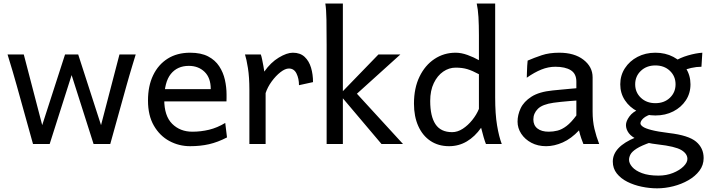

<svg xmlns="http://www.w3.org/2000/svg" viewBox="-20 -801 3949 1068"><path d="M341.8 -498H415L542 -105L644.5 -498H734.9Q723.6 -460.9 715.1 -432.9Q706.5 -404.8 699.2 -379.4Q691.9 -354 683.6 -324.7L593.3 0H500.5L378.4 -383.3L256.3 0H163.6L73.2 -324.7Q62.5 -363.8 50.8 -402.8Q39.1 -441.9 22 -498H112.3L214.8 -105Z M1239.7 -236.8H876.5V-305.2H1152.3Q1152.3 -368.2 1117.9 -401.4Q1083.5 -434.6 1030.3 -434.6Q966.3 -434.6 929.9 -389.2Q893.6 -343.8 893.6 -246.6Q893.6 -156.2 937.7 -112.3Q981.9 -68.4 1049.8 -68.4Q1097.2 -68.4 1142.8 -79.3Q1188.5 -90.3 1232.9 -117.2L1242.7 -36.6Q1190.9 -9.8 1142.6 1.2Q1094.2 12.2 1037.6 12.2Q975.6 12.2 922.1 -16.6Q868.7 -45.4 835.9 -102.1Q803.2 -158.7 803.2 -241.7Q803.2 -322.8 831.8 -382.3Q860.4 -441.9 912.8 -474.9Q965.3 -507.8 1037.6 -507.8Q1098.1 -507.8 1137.5 -487.3Q1176.8 -466.8 1199.2 -432.6Q1221.7 -398.4 1231 -357.2Q1240.2 -315.9 1240.2 -274.9Q1240.2 -268.6 1240.2 -256.1Q1240.2 -243.7 1239.7 -236.8Z M1457.5 0H1367.2V-300.3Q1367.2 -372.1 1359.1 -422.4Q1351.1 -472.7 1342.8 -498H1430.7Q1434.6 -487.8 1438.2 -469.7Q1441.9 -451.7 1445.3 -433.1Q1448.7 -414.6 1450.2 -402.8Q1485.8 -453.6 1530.8 -480.7Q1575.7 -507.8 1608.9 -507.8Q1649.9 -507.8 1674.6 -484.6Q1699.2 -461.4 1710.2 -424.3Q1721.2 -387.2 1721.2 -344.2L1643.1 -327.1Q1643.1 -363.8 1629.4 -391.8Q1615.7 -419.9 1586.9 -419.9Q1566.4 -419.9 1540.3 -399.7Q1514.2 -379.4 1491.2 -347.9Q1468.3 -316.4 1457.5 -283.2Z M1887.2 0H1796.9Q1796.9 0 1796.9 -33.4Q1796.9 -66.9 1796.9 -121.3Q1796.9 -175.8 1796.9 -240Q1796.9 -304.2 1796.9 -366.7Q1796.9 -429.2 1796.9 -478.5Q1796.9 -527.8 1796.9 -551.8Q1796.9 -630.4 1795.9 -690.2Q1794.9 -750 1789.6 -781.2H1887.2ZM2085 -498H2207L1939 -255.9L1862.8 -268.6ZM1875 -268.6 1926.3 -322.3 2221.7 0H2102.1Z M2734.4 -781.2V-258.8Q2734.4 -166.5 2744.9 -103.8Q2755.4 -41 2771 0H2683.1Q2677.7 -12.7 2670.2 -38.1Q2662.6 -63.5 2656.2 -90.3Q2621.6 -41 2576.7 -14.4Q2531.7 12.2 2478 12.2Q2418.5 12.2 2374.5 -17.1Q2330.6 -46.4 2306.6 -99.9Q2282.7 -153.3 2282.7 -224.6Q2282.7 -311 2313.5 -374.5Q2344.2 -438 2396.7 -472.9Q2449.2 -507.8 2514.6 -507.8Q2545.9 -507.8 2580.8 -495.1Q2615.7 -482.4 2644 -466.3V-603Q2644 -661.6 2641.4 -706.1Q2638.7 -750.5 2631.8 -781.2ZM2644 -195.3V-388.2Q2607.9 -407.7 2579.8 -416.3Q2551.8 -424.8 2514.6 -424.8Q2477.5 -424.8 2445.3 -402.6Q2413.1 -380.4 2393.1 -338.9Q2373 -297.4 2373 -239.3Q2373 -154.3 2402.3 -110.1Q2431.6 -65.9 2495.1 -65.9Q2524.9 -65.9 2554 -84.7Q2583 -103.5 2606.9 -133.3Q2630.9 -163.1 2644 -195.3Z M3017.6 12.2Q2971.7 12.2 2935.8 -6.8Q2899.9 -25.9 2879.4 -57.1Q2858.9 -88.4 2858.9 -124.5Q2858.9 -161.6 2876.2 -198.7Q2893.6 -235.8 2936.3 -263.2Q2979 -290.5 3054.2 -297.9Q3071.3 -299.8 3098.6 -302.2Q3126 -304.7 3151.1 -307.1Q3176.3 -309.6 3186 -310.1V-346.7Q3186 -391.1 3155 -410.4Q3124 -429.7 3068.8 -429.7Q3030.3 -429.7 2991.7 -414.3Q2953.1 -398.9 2910.2 -368.7Q2910.6 -379.4 2911.1 -397.9Q2911.6 -416.5 2912.6 -435.1Q2913.6 -453.6 2915 -463.9Q2952.1 -480 2993.7 -493.9Q3035.2 -507.8 3090.8 -507.8Q3175.3 -507.8 3225.8 -468.5Q3276.4 -429.2 3276.4 -371.1V-180.7Q3276.4 -127.9 3286.6 -84.5Q3296.9 -41 3313 0H3225.1Q3220.2 -11.7 3213.1 -32Q3206.1 -52.2 3200.7 -75.7Q3157.7 -29.8 3110.4 -8.8Q3063 12.2 3017.6 12.2ZM3032.2 -68.4Q3057.1 -68.4 3081.3 -74.5Q3105.5 -80.6 3131.1 -99.9Q3156.7 -119.1 3186 -158.7V-241.7Q3173.8 -241.2 3149.4 -239Q3125 -236.8 3099.9 -234.4Q3074.7 -231.9 3059.1 -229.5Q2997.1 -220.7 2971.9 -195.6Q2946.8 -170.4 2946.8 -136.7Q2946.8 -104 2969.5 -86.2Q2992.2 -68.4 3032.2 -68.4Z M3535.2 -192.9 3618.2 -170.9Q3575.7 -158.7 3559.1 -143.3Q3542.5 -127.9 3542.5 -114.7Q3542.5 -106 3555.7 -96.4Q3568.8 -86.9 3603.3 -77.9Q3637.7 -68.8 3701.2 -61Q3810.1 -48.3 3852.1 -12.9Q3894 22.5 3894 78.1Q3894 117.7 3870.6 148.7Q3847.2 179.7 3808.8 201.7Q3770.5 223.6 3725.1 235.1Q3679.7 246.6 3635.3 246.6Q3592.8 246.6 3549.3 237.5Q3505.9 228.5 3469.5 210.2Q3433.1 191.9 3410.9 163.8Q3388.7 135.7 3388.7 97.7Q3388.7 15.6 3515.6 -36.6Q3533.7 -34.2 3553 -29.8Q3572.3 -25.4 3586.2 -20.3Q3600.1 -15.1 3601.1 -9.8Q3547.4 8.8 3521.2 25.6Q3495.1 42.5 3487.1 57.9Q3479 73.2 3479 87.9Q3479 107.4 3496.8 127.9Q3514.6 148.4 3551 162.1Q3587.4 175.8 3642.6 175.8Q3687 175.8 3723.4 161.1Q3759.8 146.5 3781.7 125Q3803.7 103.5 3803.7 83Q3803.7 53.7 3769.5 33.4Q3735.4 13.2 3640.1 2.4Q3571.3 -5.4 3532.5 -22Q3493.7 -38.6 3477.8 -60.3Q3461.9 -82 3461.9 -105Q3461.9 -127 3481 -153.1Q3500 -179.2 3535.2 -192.9ZM3886.7 -507.8 3881.8 -429.7Q3827.1 -429.7 3762.2 -402.8L3730.5 -459Q3763.2 -480 3806.9 -492.7Q3850.6 -505.4 3886.7 -507.8ZM3430.2 -332Q3430.2 -381.8 3456.1 -421.6Q3481.9 -461.4 3526.1 -484.6Q3570.3 -507.8 3625.5 -507.8Q3681.2 -507.8 3725.3 -484.6Q3769.5 -461.4 3795.2 -421.6Q3820.8 -381.8 3820.8 -332Q3820.8 -282.2 3795.2 -243.2Q3769.5 -204.1 3725.3 -181.4Q3681.2 -158.7 3625.5 -158.7Q3570.3 -158.7 3526.1 -181.4Q3481.9 -204.1 3456.1 -243.2Q3430.2 -282.2 3430.2 -332ZM3513.2 -332Q3513.2 -287.1 3544.9 -257.1Q3576.7 -227.1 3625.5 -227.1Q3674.8 -227.1 3706.3 -257.1Q3737.8 -287.1 3737.8 -332Q3737.8 -377 3706.3 -407Q3674.8 -437 3625.5 -437Q3576.7 -437 3544.9 -407Q3513.2 -377 3513.2 -332Z"/></svg>

Font: Kanchenjunga
Style: Regular
Weight: 400
Designer: Becca Hirsbrunner Spalinger
Foundry: SIL International
Version: Version 2.001